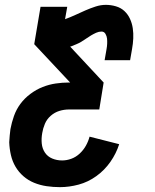

<svg xmlns="http://www.w3.org/2000/svg" viewBox="-20 -548 640 791"><path d="M227 223Q199 223 172 219Q145 215 120.5 205Q96 195 76.5 178Q57 161 44 139Q31 117 25 91Q19 65 18 38Q19 24 20 10.5Q21 -3 23 -16Q28 -43 37.5 -70Q47 -97 64 -120Q81 -143 105 -161Q129 -179 155.5 -189.5Q182 -200 209.5 -204Q237 -208 263 -208H269L121 -366L147 -520H257L248 -469Q270 -477 290.5 -486.5Q311 -496 331.5 -505Q352 -514 373.5 -521Q395 -528 416 -528Q437 -528 457.5 -522Q478 -516 492.5 -502.5Q507 -489 515.5 -470.5Q524 -452 527 -431.5Q530 -411 529 -389.5Q528 -368 524 -346L516 -300H411L419 -346Q421 -357 421.5 -368Q422 -379 421 -389Q420 -399 414.5 -408.5Q409 -418 398 -418Q387 -418 376 -413Q365 -408 355 -402Q345 -396 335 -389Q325 -382 315 -376Q305 -370 294 -365.5Q283 -361 273 -357L269 -356L407 -208L389 -97H264Q244 -97 224.5 -91Q205 -85 189 -71Q173 -57 165 -38Q157 -19 154 0Q150 22 152 43Q154 64 165 80.5Q176 97 195 105Q214 113 236 113Q255 113 274 106Q293 99 308.5 84.5Q324 70 334 52Q344 34 349 15L471 46Q459 84 435 118.5Q411 153 377 177.5Q343 202 304 212.5Q265 223 227 223Z"/></svg>

Font: Iosevka HT Extrabold Extended
Style: Italic
Weight: 800
Width: 7
Italic angle: -9°
Monospace: yes
Designer: Belleve Invis
Foundry: Belleve Invis
Version: Version 32.3.0; ttfautohint (v1.8.4)